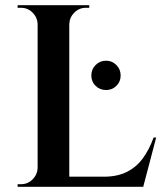

<svg xmlns="http://www.w3.org/2000/svg" viewBox="-20 -720 638 740"><path d="M247 -700V0H125V-700ZM128 -73V0H48V-10Q48 -10 54.5 -10Q61 -10 61 -10Q87 -10 105.5 -28.5Q124 -47 125 -73ZM512 -39 529 0H244V-39ZM582 -190 532 0H345L381 -39Q432 -39 469 -57.5Q506 -76 531 -110.5Q556 -145 572 -190ZM128 -700V-627H125Q124 -653 105.5 -671.5Q87 -690 61 -690Q61 -690 54.5 -690Q48 -690 48 -690V-700ZM324 -700V-690Q323 -690 317 -690Q311 -690 311 -690Q285 -690 266.5 -671.5Q248 -653 247 -627H244V-700ZM389 -373Q365 -373 348.5 -389Q332 -405 332 -429Q332 -453 348.5 -469.5Q365 -486 389 -486Q412 -486 428.5 -469.5Q445 -453 445 -429Q445 -405 428.5 -389Q412 -373 389 -373Z"/></svg>

Font: Cinzel SemiBold
Style: Regular
Weight: 600
Designer: Natanael Gama
Version: Version 2.000